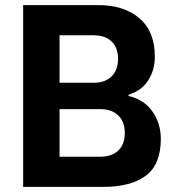

<svg xmlns="http://www.w3.org/2000/svg" viewBox="-20 -729 699 749"><path d="M481.4 -354.5Q541 -341.3 574.2 -294.7Q607.4 -248 607.4 -187.5Q607.4 -87.4 549.1 -43.7Q490.7 0 383.3 0H70.3V-709H363.8Q464.4 -709 524.2 -657.5Q584 -606 584 -507.8Q584 -457 558.8 -416.5Q533.7 -376 481.4 -359.4ZM212.4 -591.3V-406.2H346.2Q389.6 -406.2 415 -430.7Q440.4 -455.1 440.4 -499.5Q440.4 -543.5 415.3 -567.4Q390.1 -591.3 346.2 -591.3ZM212.4 -303.2V-117.7H372.1Q415.5 -117.7 441.2 -141.6Q466.8 -165.5 466.8 -210Q466.8 -253.9 441.4 -278.6Q416 -303.2 372.1 -303.2Z"/></svg>

Font: Estedad-FD Bold
Style: Regular
Weight: 700
Designer: Amin Abedi
Version: Version 7.3